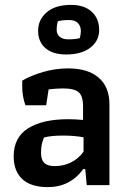

<svg xmlns="http://www.w3.org/2000/svg" viewBox="-20 -758 532 786"><path d="M136 -632Q136 -677 171 -707.5Q206 -738 271 -738Q325 -738 355.5 -710Q386 -682 386 -635Q386 -591 350 -563Q314 -535 251 -535Q196 -535 166 -561Q136 -587 136 -632ZM307 -602Q311 -620 311 -631Q311 -651 299 -663.5Q287 -676 265 -676Q233 -676 217 -671Q212 -656 212 -635Q212 -618 224.5 -607.5Q237 -597 258 -597Q291 -597 307 -602ZM36 -118Q36 -196 95.5 -233Q155 -270 259 -270Q287 -270 320 -267V-322Q320 -365 302 -380.5Q284 -396 238 -396Q211 -396 179 -392L169 -327H84Q71 -364 71 -403V-428Q107 -449 157 -463.5Q207 -478 259 -478Q340 -478 384 -440Q428 -402 428 -331V0H335L329 -66H321Q267 8 176 8Q106 8 71 -25Q36 -58 36 -118ZM322 -137V-196Q284 -203 239 -203Q188 -203 160 -195Q153 -178 150.5 -164Q148 -150 148 -132Q148 -103 162 -90.5Q176 -78 203 -78Q240 -78 270.5 -93Q301 -108 322 -137Z"/></svg>

Font: Athiti SemiBold
Style: Regular
Weight: 600
Designer: CadsonDemak Team
Foundry: CadsonDemak
Version: Version 1.032